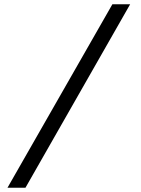

<svg xmlns="http://www.w3.org/2000/svg" viewBox="-20 -706 657 897"><path d="M15 171 505 -686H588L99 171Z"/></svg>

Font: Chivo Medium
Style: Regular
Weight: 500
Designer: Hector Gatti
Foundry: Omnibus-Type
Version: Version 2.002